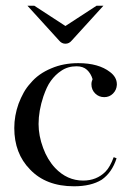

<svg xmlns="http://www.w3.org/2000/svg" viewBox="-20 -643 456 672"><path d="M388 -89Q372 -39 336 -14Q299 9 239 9Q141 9 85 -50Q30 -106 30 -195Q30 -238 45 -280Q53 -301 63 -319Q73 -337 87 -352Q114 -385 160 -404Q202 -422 254 -422Q325 -422 365 -391Q389 -373 389 -348V-346Q388 -328 375.5 -315.5Q363 -303 345 -303Q326 -303 313 -316Q300 -329 300 -348Q300 -353 301 -357Q302 -361 304 -366Q298 -386 284.5 -398.5Q271 -411 248 -411Q217 -411 194 -395Q174 -382 158 -360Q150 -349 144 -336Q138 -323 132 -306Q115 -255 115 -209Q115 -168 131 -125Q146 -84 173 -55Q215 -11 271 -11Q318 -11 349 -42Q365 -58 378 -93ZM76 -623H100L209 -552L318 -623H342L231 -501Q222 -490 209 -490Q196 -490 187 -501ZM76 -623H100L209 -552L318 -623H342L231 -501Q222 -490 209 -490Q196 -490 187 -501Z"/></svg>

Font: Wachinanga
Style: Regular
Weight: 400
Designer: deFharo
Foundry: deFharo
Version: Wachinanga: Version 2.001 2013